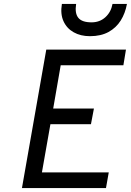

<svg xmlns="http://www.w3.org/2000/svg" viewBox="-20 -951 662 971"><path d="M91 0 214 -700H617L604 -621H287L249 -402H455L440 -323H235L192 -79H530L516 0ZM435 -768Q387.5 -768 352.5 -787.8Q317.5 -807.5 301 -844Q284.5 -880.5 293 -931H365Q357.5 -884 376 -861Q394.5 -838 443 -838Q484.5 -838 513 -864Q541.5 -890 549 -931H622Q613.5 -884 590.5 -847.2Q567.5 -810.5 528.8 -789.2Q490 -768 435 -768Z"/></svg>

Font: Overpass
Style: Italic
Weight: 400
Italic angle: -10°
Designer: Delve Withrington, Dave Bailey, Thomas Jockin
Foundry: Delve Fonts LLC
Version: Version 4.000